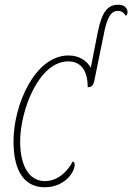

<svg xmlns="http://www.w3.org/2000/svg" viewBox="-20 -780 558 810"><path d="M169 10C251 10 295 -52 295 -85C295 -92 292 -98 287 -99C264 -55 223 -16 169 -16C108 -16 65 -72 65 -184C65 -311 142 -521 268 -521C321 -521 350 -483 350 -412C366 -412 374 -420 378 -440L418 -636C433 -714 451 -734 478 -734C491 -734 503 -727 511 -713C517 -718 518 -723 518 -730C518 -741 509 -760 479 -760C435 -760 410 -732 392 -642L363 -494C347 -523 315 -546 269 -546C127 -546 37 -337 37 -184C37 -49 89 10 169 10Z"/></svg>

Font: Noto Serif Condensed Thin
Style: Italic
Weight: 100
Width: 3
Italic angle: -12°
Designer: Monotype Design Team
Foundry: Monotype Imaging Inc.
Version: Version 2.013